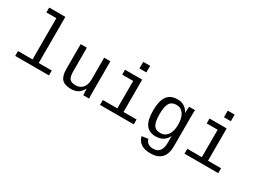

<svg xmlns="http://www.w3.org/2000/svg" viewBox="-59 -1440 3119 2362"><g transform="rotate(30 1500.0 -259.0)"><path d="M359.4 -69.3H544.9V0H65.4V-69.3H271.5V-655.3H130.4V-724.6H359.4Z M778.3 -528.3V-193.4Q778.3 -117.2 802.2 -87.6Q826.2 -58.1 887.7 -58.1Q950.7 -58.1 987.3 -101.1Q1023.9 -144 1023.9 -222.2V-528.3H1112.3V-112.8Q1112.3 -20.5 1115.2 0H1032.2Q1031.7 -2.4 1031.2 -13.2Q1030.8 -23.9 1030 -37.8Q1029.3 -51.8 1028.3 -90.3H1026.9Q996.6 -35.6 956.8 -12.9Q917 9.8 857.9 9.8Q771 9.8 730.7 -33.4Q690.4 -76.7 690.4 -176.3V-528.3Z M1564 -69.3H1749.5V0H1270V-69.3H1476.1V-459H1320.3V-528.3H1564ZM1466.3 -630.9V-724.6H1564V-630.9Z M2100.6 207Q2018.6 207 1968.8 173.3Q1918.9 139.6 1905.3 76.7L1995.1 64.5Q2003.4 101.1 2031 120.8Q2058.6 140.6 2103.5 140.6Q2224.6 140.6 2224.6 -13.2V-107.9H2223.6Q2199.7 -57.6 2157.2 -31.7Q2114.7 -5.9 2056.2 -5.9Q1959.5 -5.9 1914.8 -69.1Q1870.1 -132.3 1870.1 -268.1Q1870.1 -406.2 1918 -471.4Q1965.8 -536.6 2065.4 -536.6Q2120.6 -536.6 2161.4 -511Q2202.1 -485.4 2224.1 -438H2225.6Q2225.6 -452.6 2227.5 -487.5Q2229.5 -522.5 2231.4 -528.3H2314.9Q2312 -502 2312 -418.9V-15.6Q2312 95.2 2260.3 151.1Q2208.5 207 2100.6 207ZM2224.6 -269Q2224.6 -363.3 2188 -417.2Q2151.4 -471.2 2087.4 -471.2Q2020.5 -471.2 1990.7 -424.6Q1960.9 -377.9 1960.9 -269Q1960.9 -195.3 1973.4 -152.6Q1985.8 -109.9 2012.2 -90.3Q2038.6 -70.8 2085.9 -70.8Q2127.4 -70.8 2158.9 -94Q2190.4 -117.2 2207.5 -161.9Q2224.6 -206.5 2224.6 -269Z M2764.2 -69.3H2949.7V0H2470.2V-69.3H2676.3V-459H2520.5V-528.3H2764.2ZM2666.5 -630.9V-724.6H2764.2V-630.9Z"/></g></svg>

Font: Cousine
Style: Regular
Weight: 400
Monospace: yes
Designer: Steve Matteson
Foundry: Monotype Imaging Inc.
Version: Version 1.21